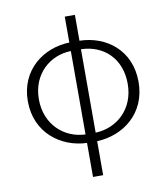

<svg xmlns="http://www.w3.org/2000/svg" viewBox="-95 -766 913 1045"><g transform="rotate(-10 362.0 -244.0)"><path d="M390 -497C515 -494 608 -408 608 -268C608 -127 507 -40 390 -36ZM334 -36C217 -40 117 -128 117 -268C117 -407 217 -494 334 -497ZM390 -687H334V-544C191 -540 56 -442 56 -268C56 -93 191 6 334 11V199H390V11C533 6 668 -92 668 -268C668 -443 538 -541 390 -544Z"/></g></svg>

Font: Noto Sans CJK KR Light
Style: Regular
Weight: 300
Designer: Ryoko NISHIZUKA (kana & ideographs); Paul D. Hunt (Latin, Greek & Cyrillic); Wenlong ZHANG (bopomofo); Sandoll Communica
Foundry: Adobe Systems Incorporated
Version: Version 1.004;PS 1.004;hotconv 1.0.82;makeotf.lib2.5.63406